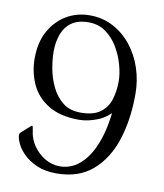

<svg xmlns="http://www.w3.org/2000/svg" viewBox="-78 -718 692 812"><g transform="rotate(10 267.5 -312.5)"><path d="M411 -400Q411 -431 400.5 -469.5Q390 -508 369.5 -543Q349 -578 317.5 -601Q286 -624 243 -624Q197 -624 169.5 -604Q142 -584 130 -550.5Q118 -517 118 -478Q118 -445 125 -405Q132 -365 150 -327.5Q168 -290 198 -266Q228 -242 275 -242Q329 -242 358.5 -263.5Q388 -285 399.5 -321Q411 -357 411 -400L424 -283Q394 -244 352.5 -227.5Q311 -211 273 -211Q192 -211 141 -242.5Q90 -274 67 -325Q44 -376 44 -435Q44 -503 71 -552Q98 -601 143 -627.5Q188 -654 243 -654Q298 -654 343.5 -630Q389 -606 422 -564.5Q455 -523 472.5 -470Q490 -417 490 -359Q490 -249 461.5 -161.5Q433 -74 373 -22.5Q313 29 219 29Q169 29 134 13.5Q99 -2 77 -24Q55 -46 45 -68Q35 -90 35 -103Q35 -110 39 -114L78 -149Q83 -154 85 -150Q86 -150 87 -144.5Q88 -139 89 -133Q93 -97 113.5 -67.5Q134 -38 164 -20.5Q194 -3 227 -3Q283 -3 324.5 -46.5Q366 -90 388.5 -168.5Q411 -247 411 -352Q411 -365 411 -375Q411 -385 411 -400Z"/></g></svg>

Font: Young Serif Light
Style: Regular
Weight: 300
Designer: Bastien Sozeau
Foundry: NBR — Bastien Sozeau
Version: Version 5.001